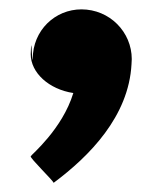

<svg xmlns="http://www.w3.org/2000/svg" viewBox="-20 -217 355 419"><path d="M169 -196C110 -202 58 -160 52 -100C50 -50 49 -160 47 -99C47 -58 87 -22 140 -14C116 65 48 121 47 124C45 128 96 177 97 182C175 124 261 37 267 -77C273 -137 229 -190 169 -196Z"/></svg>

Font: PlasticEraser
Style: Regular
Weight: 400
Foundry: Cannot Into Space Fonts
Version: Version 0.43